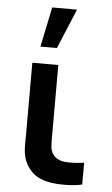

<svg xmlns="http://www.w3.org/2000/svg" viewBox="-56 -840 518 887"><g transform="rotate(5 203.0 -396.5)"><path d="M149.6 -802.5 111.2 -617.5H187.5L264.7 -802.5ZM211.6 4.2Q176.3 -2 149.5 -16.9Q122.8 -31.8 102.9 -63.8Q91.8 -82.2 86.6 -101.4Q81.5 -120.6 80.5 -140Q79.6 -159.3 80 -193.5Q80.4 -200.1 80.4 -206.9Q80.4 -213.7 80.4 -220.7V-540H200.8V-227.3V-210.9Q200.2 -178.5 202 -160.9Q203.8 -143.2 211.8 -130.2Q221.1 -114.6 236.3 -106.6Q251.6 -98.6 270.8 -96.8Q310.7 -93.5 359.1 -100.8V0Q330.5 8 286.4 8.6Q242.2 9.2 211.6 4.2Z"/></g></svg>

Font: Hauora
Style: Regular
Weight: 400
Designer: Wayne Shih
Foundry: WCYS
Version: Version 1.001